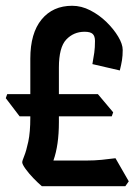

<svg xmlns="http://www.w3.org/2000/svg" viewBox="-20 -668 471 665"><path d="M125 -23Q112 -34 96 -50.5Q80 -67 68.5 -83Q57 -99 57 -106Q57 -111 64 -128Q71 -145 78 -177.5Q85 -210 85 -261V-265H48L0 -328L5 -342H85V-465Q85 -553 124 -600.5Q163 -648 230 -648Q262 -648 293 -632Q324 -616 349 -591.5Q374 -567 389.5 -541Q405 -515 405 -495Q405 -475 402.5 -459.5Q400 -444 395 -424L300 -446Q304 -468 306.5 -485.5Q309 -503 309 -526Q309 -543 301 -550.5Q293 -558 273 -558Q235 -558 209.5 -531Q184 -504 184 -434V-342H319L372 -279L367 -265H184V-245Q184 -165 165 -112H280Q307 -112 332.5 -114.5Q358 -117 380 -120L426 -40L414 -23Z"/></svg>

Font: Jaini Purva
Style: Regular
Weight: 400
Designer: Maithili Shingre, Girish Dalvi (Devanagari), Taresh Vohra (Latin)
Foundry: Ek Type
Version: Version 2.000; ttfautohint (v1.8.4.7-5d5b)